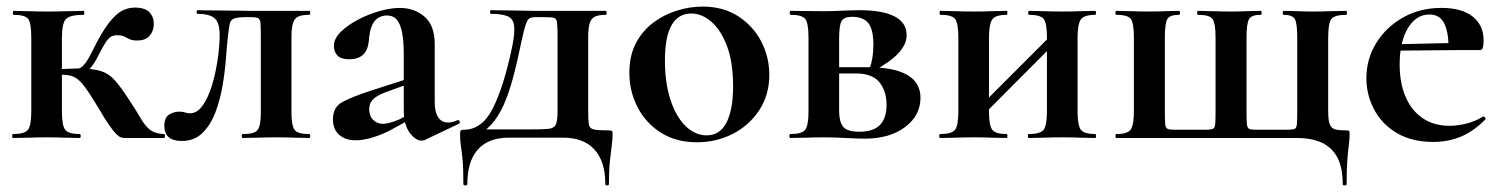

<svg xmlns="http://www.w3.org/2000/svg" viewBox="-20 -419 4555 583"><path d="M20 0Q17 0 17 -6Q17 -12 20 -12Q55 -12 65 -25Q75 -38 75 -81V-305Q75 -349 65.5 -361.5Q56 -374 21 -374Q19 -374 19 -380Q19 -386 21 -386Q42 -386 68.5 -385Q95 -384 123 -384Q154 -384 183 -385Q212 -386 234 -386Q236 -386 236 -380Q236 -374 234 -374Q193 -374 180.5 -361.5Q168 -349 168 -303V-81Q168 -38 178 -25Q188 -12 222 -12Q225 -12 225 -6Q225 0 222 0Q201 0 175.5 -1Q150 -2 123 -2Q95 -2 68.5 -1Q42 0 20 0ZM359 0Q353 0 347 -2Q341 -4 332.5 -12.5Q324 -21 310.5 -40.5Q297 -60 276 -96Q252 -136 236.5 -156.5Q221 -177 206.5 -184.5Q192 -192 170 -192Q153 -192 132 -189L131 -207Q142 -208 160 -209Q178 -210 195 -210.5Q212 -211 216 -211Q261 -211 285.5 -203.5Q310 -196 328 -176Q346 -156 372 -116Q394 -83 407 -60Q420 -37 435.5 -25Q451 -13 478 -12Q481 -12 481 -6Q481 0 478 0ZM216 -191V-211Q225 -211 234 -221Q243 -231 250 -244Q257 -257 261 -265Q288 -320 309.5 -348Q331 -376 350 -386Q369 -396 389 -396Q420 -396 433.5 -382Q447 -368 447 -347Q447 -325 434.5 -310.5Q422 -296 396 -296Q382 -296 373.5 -300Q365 -304 357.5 -308Q350 -312 336 -312Q326 -312 318 -308Q310 -304 302 -292Q294 -280 282 -257Q266 -223 249.5 -207Q233 -191 216 -191Z M532 9Q479 9 479 -37Q479 -62 493.5 -71Q508 -80 524 -80Q535 -80 542 -77.5Q549 -75 557 -75Q579 -75 596 -99.5Q613 -124 624 -161Q635 -198 641 -239Q647 -280 647 -313Q647 -351 631 -364Q615 -377 580 -377Q577 -377 577 -382.5Q577 -388 580 -388Q588 -388 610.5 -387.5Q633 -387 660 -387Q687 -387 709.5 -386.5Q732 -386 741 -386H919Q922 -386 922 -380Q922 -374 919 -374Q896 -374 884.5 -368Q873 -362 869 -347Q865 -332 865 -303V-81Q865 -52 869 -37Q873 -22 884.5 -17Q896 -12 919 -12Q922 -12 922 -6Q922 0 919 0Q898 0 872.5 -1Q847 -2 820 -2Q792 -2 765 -1Q738 0 717 0Q714 0 714 -6Q714 -12 717 -12Q741 -12 752.5 -17Q764 -22 768 -37Q772 -52 772 -81V-305Q772 -336 771 -348.5Q770 -361 763.5 -364Q757 -367 742 -367H730Q703 -367 691.5 -363Q680 -359 677.5 -346.5Q675 -334 672 -308Q669 -281 666 -241Q663 -201 655.5 -157.5Q648 -114 633.5 -76.5Q619 -39 594.5 -15Q570 9 532 9Z M1270 6Q1266 8 1260 8Q1242 8 1224 -16Q1206 -40 1206 -85V-255Q1206 -294 1201 -320Q1196 -346 1185 -359Q1174 -372 1155 -372Q1140 -372 1128 -364.5Q1116 -357 1109 -340.5Q1102 -324 1100 -295Q1097 -266 1082 -252.5Q1067 -239 1041 -239Q1016 -239 1005 -250Q994 -261 994 -280Q994 -302 1015 -322.5Q1036 -343 1067.5 -359.5Q1099 -376 1133 -385.5Q1167 -395 1194 -395Q1238 -395 1269 -368.5Q1300 -342 1300 -285V-108Q1300 -79 1310.5 -63Q1321 -47 1340 -47Q1354 -47 1369 -54Q1373 -56 1375.5 -50.5Q1378 -45 1373 -43ZM1060 7Q1029 7 1010 -9.5Q991 -26 991 -57Q991 -93 1018.5 -108.5Q1046 -124 1104 -143L1216 -179L1220 -164L1151 -139Q1124 -129 1112.5 -117Q1101 -105 1101 -88Q1101 -67 1113 -55Q1125 -43 1143 -43Q1151 -43 1164.5 -46.5Q1178 -50 1194 -57L1249 -87L1250 -70L1164 -23Q1139 -10 1111 -1.5Q1083 7 1060 7Z M1387 140Q1387 90 1384.5 65Q1382 40 1379.5 24Q1377 8 1377 -12Q1377 -20 1379 -22.5Q1381 -25 1388 -25Q1444 -25 1477 -91Q1510 -157 1535 -276Q1544 -320 1541 -341.5Q1538 -363 1520.5 -370Q1503 -377 1470 -377Q1468 -377 1468 -382.5Q1468 -388 1470 -388Q1489 -388 1508.5 -387.5Q1528 -387 1545.5 -387Q1563 -387 1576.5 -386.5Q1590 -386 1597 -386H1820Q1822 -386 1822 -380Q1822 -374 1820 -374Q1797 -374 1785.5 -368Q1774 -362 1770 -347Q1766 -332 1766 -303V-81Q1766 -53 1768 -41Q1770 -29 1783 -26Q1796 -23 1828 -23Q1836 -23 1838 -21.5Q1840 -20 1840 -12Q1840 5 1837.5 23.5Q1835 42 1832 69.5Q1829 97 1829 140Q1829 144 1823.5 144Q1818 144 1818 140Q1818 71 1785 35Q1752 -1 1690 -1H1525Q1463 -1 1431 35Q1399 71 1399 140Q1399 144 1393 144Q1387 144 1387 140ZM1421 -4 1440 -26H1581Q1624 -26 1643 -27.5Q1662 -29 1667.5 -40.5Q1673 -52 1673 -81V-305Q1673 -338 1671.5 -350.5Q1670 -363 1661.5 -365Q1653 -367 1632 -367H1607Q1597 -367 1590 -364.5Q1583 -362 1577.5 -347.5Q1572 -333 1564 -296Q1551 -232 1538 -183.5Q1525 -135 1509 -99.5Q1493 -64 1471.5 -40.5Q1450 -17 1421 -4Z M2096 13Q2033 13 1987 -16Q1941 -45 1916 -93.5Q1891 -142 1891 -198Q1891 -250 1911 -288Q1931 -326 1964 -350.5Q1997 -375 2036 -387Q2075 -399 2113 -399Q2177 -399 2222.5 -369Q2268 -339 2292 -292Q2316 -245 2316 -192Q2316 -131 2285.5 -84.5Q2255 -38 2205 -12.5Q2155 13 2096 13ZM2126 -8Q2166 -8 2186 -47Q2206 -86 2206 -157Q2206 -230 2187.5 -279Q2169 -328 2140 -353Q2111 -378 2079 -378Q2040 -378 2019.5 -343Q1999 -308 1999 -235Q1999 -167 2016 -115.5Q2033 -64 2062 -36Q2091 -8 2126 -8Z M2483 -385Q2507 -385 2536.5 -386.5Q2566 -388 2591 -388Q2660 -388 2696.5 -369Q2733 -350 2733 -312Q2733 -257 2633 -204L2621 -212Q2626 -226 2629 -243.5Q2632 -261 2632 -283Q2632 -330 2616.5 -349Q2601 -368 2567 -368Q2544 -368 2536 -356Q2528 -344 2528 -303V-81Q2528 -50 2540 -34.5Q2552 -19 2589 -19Q2632 -19 2652 -39.5Q2672 -60 2672 -101Q2672 -142 2650.5 -169Q2629 -196 2578 -196H2487L2486 -215H2613Q2775 -215 2775 -122Q2775 -68 2728 -33Q2681 2 2606 2Q2584 2 2547.5 0Q2511 -2 2483 -2Q2455 -2 2428.5 -1Q2402 0 2380 0Q2377 0 2377 -6Q2377 -12 2380 -12Q2415 -12 2425 -25Q2435 -38 2435 -81V-305Q2435 -349 2425 -361.5Q2415 -374 2381 -374Q2378 -374 2378 -380Q2378 -386 2381 -386Q2402 -386 2428.5 -385.5Q2455 -385 2483 -385Z M2932 -36 2914 -54 3185 -325 3203 -308ZM2890 -81V-305Q2890 -349 2880 -361.5Q2870 -374 2836 -374Q2833 -374 2833 -380Q2833 -386 2836 -386Q2857 -386 2883.4 -385Q2909.9 -384 2938 -384Q2965 -384 2991 -385Q3017.1 -386 3037 -386Q3039 -386 3039 -380Q3039 -374 3037 -374Q3003 -374 2993 -360Q2983 -346 2983 -303V-81Q2983 -38 2993 -25Q3003 -12 3037 -12Q3039 -12 3039 -6Q3039 0 3037 0Q3016 0 2990.5 -1Q2965 -2 2938 -2Q2909.7 -2 2883.1 -1Q2856.5 0 2835 0Q2832 0 2832 -6Q2832 -12 2835 -12Q2870 -12 2880 -25Q2890 -38 2890 -81ZM3159 -81V-305Q3159 -349 3149 -361.5Q3139 -374 3105 -374Q3102 -374 3102 -380Q3102 -386 3105 -386Q3126 -386 3152.4 -385Q3178.9 -384 3207 -384Q3234 -384 3260 -385Q3286.1 -386 3306 -386Q3308 -386 3308 -380Q3308 -374 3306 -374Q3272 -374 3262 -360Q3252 -346 3252 -303V-81Q3252 -38 3262 -25Q3272 -12 3306 -12Q3308 -12 3308 -6Q3308 0 3306 0Q3285 0 3259.5 -1Q3234 -2 3207 -2Q3178.8 -2 3151.7 -1Q3124.7 0 3104.4 0Q3101 0 3101 -6Q3101 -12 3103.5 -12Q3138.8 -12 3148.9 -25Q3159 -38 3159 -81Z M4057 140Q4057 90 4041 59.5Q4025 29 3994 14.5Q3963 0 3917 0H3370Q3367 0 3367 -6Q3367 -12 3370 -12Q3404.2 -12 3413.6 -26Q3423 -40 3423 -83V-305Q3423 -349 3413.6 -361.5Q3404.2 -374 3370 -374Q3367 -374 3367 -380Q3367 -386 3370 -386Q3391 -386 3416.5 -385Q3442 -384 3469 -384Q3493.7 -384 3517.8 -385Q3542 -386 3560 -386Q3563 -386 3563 -380Q3563 -374 3560 -374Q3532.5 -374 3524.8 -361.5Q3517 -349 3517 -305V-81Q3517 -53.9 3518.1 -42.2Q3519.2 -30.4 3525.4 -27.7Q3531.5 -25 3546 -25H3641Q3655.6 -25 3662.3 -27.5Q3669 -30 3670 -42.5Q3671 -55 3671 -83V-305Q3671 -349 3661.7 -361.5Q3652.4 -374 3618 -374Q3615 -374 3615 -380Q3615 -386 3618 -386Q3638.5 -386 3664.5 -385Q3690.4 -384 3717 -384Q3742.1 -384 3766 -385Q3790 -386 3808 -386Q3811 -386 3811 -380Q3811 -374 3808 -374Q3781 -374 3773 -361.5Q3765 -349 3765 -305V-81Q3765 -53.9 3766.1 -42.2Q3767.2 -30.4 3773.5 -27.7Q3779.8 -25 3794 -25H3889Q3904.4 -25 3910.7 -27.5Q3917 -30 3918 -42.3Q3919 -54.7 3919 -83V-305Q3919 -349 3911.5 -361.5Q3904.1 -374 3877.1 -374Q3875 -374 3875 -380Q3875 -386 3877 -386Q3896 -386 3918.5 -385Q3941 -384 3965 -384Q3993 -384 4019.5 -385Q4046 -386 4068 -386Q4070 -386 4070 -380Q4070 -374 4068 -374Q4032.7 -374 4022.9 -361.5Q4013 -349 4013 -305V-81Q4013 -53 4018 -41Q4023 -29 4034.5 -26Q4046 -23 4067 -23Q4075 -23 4076.5 -21.6Q4078 -20.2 4078 -12Q4078 4 4075.5 22.5Q4073 41 4071 69Q4069 97 4069 140Q4069 144 4063 144Q4057 144 4057 140Z M4332 12Q4267 12 4221.5 -15Q4176 -42 4152.5 -86.5Q4129 -131 4129 -181Q4129 -240 4159 -288.5Q4189 -337 4240.5 -366Q4292 -395 4357 -395Q4419 -395 4452 -368.5Q4485 -342 4485 -296Q4485 -285 4483 -276Q4481 -267 4474 -267H4378Q4380 -314 4367 -344.5Q4354 -375 4320 -375Q4280 -375 4255 -333.5Q4230 -292 4230 -223Q4230 -167 4248 -125Q4266 -83 4300 -60Q4334 -37 4382 -37Q4406 -37 4433.5 -44Q4461 -51 4483 -65Q4485 -67 4488.5 -63Q4492 -59 4490 -56Q4453 -19 4414.5 -3.5Q4376 12 4332 12ZM4195 -265 4194 -284 4413 -289V-267Z"/></svg>

Font: Cormorant Light
Style: Regular
Weight: 300
Designer: Christian Thalmann (Catharsis Fonts)
Foundry: Catharsis Fonts
Version: Version 4.000